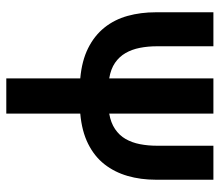

<svg xmlns="http://www.w3.org/2000/svg" viewBox="-64 -634 698 610"><g transform="rotate(90 285.0 -329.0)"><path d="M229 0V-235Q173 -240 133 -260Q93 -280 67.5 -312Q42 -344 30.5 -385.5Q19 -427 19 -475V-658H127V-479Q127 -450 132 -424.5Q137 -399 148.5 -379Q160 -359 179.5 -345.5Q199 -332 229 -327V-658H341V-327Q370 -332 390 -345.5Q410 -359 421.5 -379Q433 -399 438 -424.5Q443 -450 443 -479V-658H551V-475Q551 -427 539 -385.5Q527 -344 502 -312Q477 -280 437 -260Q397 -240 341 -235V0Z"/></g></svg>

Font: Codetta
Style: Bold
Weight: 700
Designer: Ulrich Proeller
Foundry: PROSA GmbH
Version: Version 2.00;September 29, 2018;FontCreator 11.5.0.2427 64-b